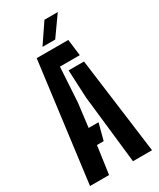

<svg xmlns="http://www.w3.org/2000/svg" viewBox="-240 -1044 925 1118"><g transform="rotate(-30 222.0 -485.5)"><path d="M13.6 0 116.9 -800H329.1L343 -689.7H209.5L195.4 -456.8L175.6 -296.9H242.1L213 -186.6H167.9L141.6 0ZM302.4 0 251.1 -457.8 242.1 -645.5H345.6L430.5 0ZM178.9 -840 267.8 -971.2H357.4L264.4 -840Z"/></g></svg>

Font: Big Shoulders Stencil Display SC Thin
Style: Regular
Weight: 100
Designer: Patric King
Foundry: XO Type Co
Version: Version 2.001